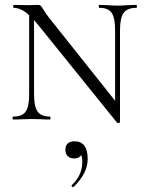

<svg xmlns="http://www.w3.org/2000/svg" viewBox="-20 -488 611 784"><path d="M99 -446 119 -443V-104Q119 -53 133.5 -32.5Q148 -12 184 -12Q186 -12 186 -6Q186 0 184 0Q162 0 151 -1L110 -2L68 -1Q56 0 34 0Q31 0 31 -6Q31 -12 34 -12Q71 -12 85 -32.5Q99 -53 99 -104ZM458 13 136 -386Q104 -425 81 -440.5Q58 -456 36 -456Q34 -456 34 -462Q34 -468 36 -468L92 -467L135 -468Q143 -468 146.5 -464.5Q150 -461 157 -449Q168 -431 180 -416L460 -64L470 11Q470 13 465 14Q460 15 458 13ZM470 11 450 -20V-364Q450 -415 436 -435.5Q422 -456 386 -456Q383 -456 383 -462Q383 -468 386 -468L419 -467Q443 -465 460 -465Q476 -465 502 -467L537 -468Q539 -468 539 -462Q539 -456 537 -456Q500 -456 485 -435.5Q470 -415 470 -364ZM278 276Q275 276 273 272.5Q271 269 273 268Q316 228 316 173Q316 153 311.5 144.5Q307 136 297 130L313 127Q316 143 307 151Q298 159 283 159Q266 159 256.5 149.5Q247 140 247 124Q247 89 285 89Q311 89 324.5 107Q338 125 338 160Q338 192 323.5 219.5Q309 247 281 275Q280 276 278 276Z"/></svg>

Font: Cormorant SC Light
Style: Regular
Weight: 300
Designer: Christian Thalmann (Catharsis Fonts)
Foundry: Catharsis Fonts
Version: Version 4.000